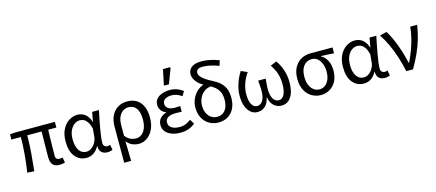

<svg xmlns="http://www.w3.org/2000/svg" viewBox="-61 -1398 5046 2223"><g transform="rotate(-15 2462.0 -286.5)"><path d="M488 9Q449 9 425 -5Q401 -19 390.5 -46Q380 -73 380 -113Q380 -132 380.5 -166.5Q381 -201 381.5 -244.5Q382 -288 382.5 -333Q383 -378 384 -418H212Q212 -316 203 -206.5Q194 -97 183 5L100 0Q116 -103 125.5 -211.5Q135 -320 135 -418H22V-481L92 -486H561V-418H463Q462 -377 460.5 -330Q459 -283 458.5 -238.5Q458 -194 457.5 -159Q457 -124 457 -107Q457 -82 469 -70.5Q481 -59 505 -59Q511 -59 520 -60.5Q529 -62 541 -64L552 -1Q540 3 524 6Q508 9 488 9Z M809 12Q726 12 674 -51.5Q622 -115 622 -234Q622 -318 652 -377Q682 -436 730.5 -467Q779 -498 835 -498Q865 -498 894.5 -485.5Q924 -473 947.5 -445Q971 -417 985 -371H987L1008 -486H1089Q1079 -438 1068.5 -385.5Q1058 -333 1049 -281.5Q1040 -230 1034 -185Q1028 -140 1028 -107Q1028 -82 1042.5 -69Q1057 -56 1076 -56Q1085 -56 1094 -58.5Q1103 -61 1110 -64L1122 -1Q1112 4 1096.5 8Q1081 12 1059 12Q1016 12 989.5 -12Q963 -36 963 -87H960Q905 12 809 12ZM826 -57Q858 -57 887 -77.5Q916 -98 935.5 -132.5Q955 -167 958 -208L966 -299Q952 -352 932 -380Q912 -408 889.5 -418.5Q867 -429 844 -429Q809 -429 778 -407Q747 -385 727 -342Q707 -299 707 -235Q707 -151 739 -104Q771 -57 826 -57Z M1214 179V-248Q1214 -333 1243 -388Q1272 -443 1320.5 -470.5Q1369 -498 1428 -498Q1530 -498 1584 -431.5Q1638 -365 1638 -250Q1638 -168 1609.5 -109Q1581 -50 1535 -19Q1489 12 1438 12Q1399 12 1362 -3Q1325 -18 1291 -57Q1293 -13 1294 24.5Q1295 62 1295.5 99Q1296 136 1297 179ZM1423 -57Q1459 -57 1489 -80Q1519 -103 1536 -146.5Q1553 -190 1553 -250Q1553 -303 1539.5 -343.5Q1526 -384 1498 -406.5Q1470 -429 1425 -429Q1390 -429 1359.5 -408.5Q1329 -388 1311 -348Q1293 -308 1293 -247V-123Q1327 -82 1359.5 -69.5Q1392 -57 1423 -57Z M1936 12Q1876 12 1830 -5.5Q1784 -23 1758 -55Q1732 -87 1732 -130Q1732 -184 1762.5 -215Q1793 -246 1834 -256V-260Q1796 -274 1776 -303.5Q1756 -333 1756 -368Q1756 -412 1781.5 -440.5Q1807 -469 1849 -483.5Q1891 -498 1940 -498Q1985 -498 2025 -484Q2065 -470 2098 -444L2065 -390Q2037 -411 2007 -422Q1977 -433 1943 -433Q1898 -433 1867.5 -414.5Q1837 -396 1837 -359Q1837 -326 1864 -305Q1891 -284 1948 -284Q1963 -284 1977 -285.5Q1991 -287 2010 -288V-218Q1990 -220 1973 -220.5Q1956 -221 1939 -221Q1876 -221 1844.5 -200.5Q1813 -180 1813 -141Q1813 -100 1848 -77Q1883 -54 1945 -54Q1980 -54 2012 -65.5Q2044 -77 2079 -104L2113 -49Q2069 -15 2028.5 -1.5Q1988 12 1936 12ZM1889 -564 1928 -752H2012L2017 -743L1949 -564Z M2391 12Q2333 12 2283.5 -15.5Q2234 -43 2204.5 -96Q2175 -149 2175 -224Q2175 -272 2191.5 -314Q2208 -356 2235.5 -388.5Q2263 -421 2297.5 -440.5Q2332 -460 2369 -463L2410 -415Q2364 -411 2329 -384Q2294 -357 2274.5 -315Q2255 -273 2255 -226Q2255 -173 2273 -135Q2291 -97 2322 -76.5Q2353 -56 2393 -56Q2436 -56 2465.5 -77Q2495 -98 2510.5 -136Q2526 -174 2526 -225Q2526 -281 2508 -319.5Q2490 -358 2456.5 -385Q2423 -412 2375 -434Q2333 -453 2298 -480Q2263 -507 2242 -540.5Q2221 -574 2221 -612Q2221 -660 2259.5 -692Q2298 -724 2381 -724Q2427 -724 2479.5 -713.5Q2532 -703 2590 -681L2570 -619Q2508 -642 2461.5 -651Q2415 -660 2380 -660Q2338 -660 2319 -645.5Q2300 -631 2300 -607Q2300 -575 2337.5 -541.5Q2375 -508 2438 -476Q2493 -449 2531 -416Q2569 -383 2588 -337.5Q2607 -292 2607 -225Q2607 -155 2581 -101.5Q2555 -48 2506.5 -18Q2458 12 2391 12Z M2859 12Q2814 12 2779.5 -16Q2745 -44 2725 -96.5Q2705 -149 2705 -224Q2705 -271 2716.5 -319.5Q2728 -368 2747.5 -414Q2767 -460 2792 -498L2867 -465Q2826 -406 2805 -344Q2784 -282 2784 -216Q2784 -142 2808 -99Q2832 -56 2873 -56Q2896 -56 2917.5 -72Q2939 -88 2952.5 -124Q2966 -160 2966 -220Q2966 -239 2964.5 -256.5Q2963 -274 2962 -294.5Q2961 -315 2958 -338H3048Q3046 -315 3044.5 -294.5Q3043 -274 3041.5 -256.5Q3040 -239 3040 -220Q3040 -158 3053.5 -122Q3067 -86 3088 -71Q3109 -56 3132 -56Q3173 -56 3196.5 -100Q3220 -144 3220 -227Q3220 -293 3203 -349.5Q3186 -406 3144 -467L3219 -498Q3259 -440 3281.5 -372.5Q3304 -305 3304 -228Q3304 -152 3285.5 -98.5Q3267 -45 3232 -16.5Q3197 12 3147 12Q3098 12 3058 -21.5Q3018 -55 3006 -123H3002Q2989 -55 2950.5 -21.5Q2912 12 2859 12Z M3619 12Q3560 12 3510.5 -17Q3461 -46 3431 -101.5Q3401 -157 3401 -238Q3401 -323 3432.5 -378Q3464 -433 3514.5 -459.5Q3565 -486 3623 -486H3889V-416Q3848 -419 3812 -421Q3776 -423 3735 -424V-420Q3780 -395 3805.5 -345.5Q3831 -296 3831 -227Q3831 -152 3803 -98.5Q3775 -45 3726.5 -16.5Q3678 12 3619 12ZM3620 -56Q3658 -56 3687.5 -78Q3717 -100 3734 -139.5Q3751 -179 3751 -234Q3751 -283 3735.5 -325Q3720 -367 3691 -392.5Q3662 -418 3621 -418Q3582 -418 3551.5 -398Q3521 -378 3503.5 -338Q3486 -298 3486 -238Q3486 -182 3503.5 -141.5Q3521 -101 3551 -78.5Q3581 -56 3620 -56Z M4134 12Q4051 12 3999 -51.5Q3947 -115 3947 -234Q3947 -318 3977 -377Q4007 -436 4055.5 -467Q4104 -498 4160 -498Q4190 -498 4219.5 -485.5Q4249 -473 4272.5 -445Q4296 -417 4310 -371H4312L4333 -486H4414Q4404 -438 4393.5 -385.5Q4383 -333 4374 -281.5Q4365 -230 4359 -185Q4353 -140 4353 -107Q4353 -82 4367.5 -69Q4382 -56 4401 -56Q4410 -56 4419 -58.5Q4428 -61 4435 -64L4447 -1Q4437 4 4421.5 8Q4406 12 4384 12Q4341 12 4314.5 -12Q4288 -36 4288 -87H4285Q4230 12 4134 12ZM4151 -57Q4183 -57 4212 -77.5Q4241 -98 4260.5 -132.5Q4280 -167 4283 -208L4291 -299Q4277 -352 4257 -380Q4237 -408 4214.5 -418.5Q4192 -429 4169 -429Q4134 -429 4103 -407Q4072 -385 4052 -342Q4032 -299 4032 -235Q4032 -151 4064 -104Q4096 -57 4151 -57Z M4643 0Q4625 -89 4597 -175.5Q4569 -262 4533.5 -338.5Q4498 -415 4456 -477L4539 -498Q4564 -460 4587.5 -409Q4611 -358 4632 -301.5Q4653 -245 4669 -189.5Q4685 -134 4696 -85H4700Q4730 -147 4755.5 -215Q4781 -283 4798 -352Q4815 -421 4821 -486H4904Q4891 -402 4868 -323Q4845 -244 4809.5 -165Q4774 -86 4724 0Z"/></g></svg>

Font: Source Sans 3
Style: Regular
Weight: 400
Designer: Paul D. Hunt
Foundry: Adobe
Version: Version 3.046;hotconv 1.0.118;makeotfexe 2.5.65603